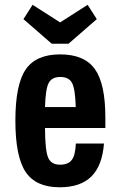

<svg xmlns="http://www.w3.org/2000/svg" viewBox="-20 -783 511 813"><path d="M426.1 -241.1V-286.1Q426.1 -428.6 381.6 -490.6Q337 -552.7 234.6 -552.7Q132.1 -552.7 88.6 -488.5Q45.1 -424.3 45.1 -272.3Q45.1 -119.9 88.6 -54.9Q132.1 10 232.4 10Q321 10 367 -35.8Q413 -81.6 420.3 -175.3H301.1Q299.4 -126.9 284.2 -106.2Q269 -85.6 234.1 -85.6Q196.3 -85.6 183.6 -116.2Q170.9 -146.9 170.6 -241.1ZM300.7 -329.6H170.6Q172.6 -404.7 185.8 -430.9Q199 -457.1 235.3 -457.1Q272.3 -457.1 285.5 -430.9Q298.7 -404.7 300.7 -329.6ZM270.1 -597.9 389.9 -701.9 351.1 -762.6 234.6 -688.1 118 -762.6 79.3 -701.9 199 -597.9Z"/></svg>

Font: Secuela Black
Style: Regular
Weight: 900
Designer: Fernando Haro
Foundry: deFharo
Version: Version 1.704